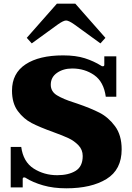

<svg xmlns="http://www.w3.org/2000/svg" viewBox="-20 -1010 717 1040"><path d="M125 -805 288 -990H388L551 -805L524 -775L382 -878Q352 -899 338 -899Q324 -899 294 -878L152 -775ZM120 -46Q117 -49 111 -49Q103 -49 103 -41V5H38V-214H95Q106 -133 162.5 -97Q219 -61 290 -61Q351 -61 389.5 -84.5Q428 -108 428 -165Q428 -199 405 -223Q382 -247 351 -261.5Q320 -276 270 -294Q195 -321 151.5 -343.5Q108 -366 76.5 -408.5Q45 -451 45 -519Q45 -613 118.5 -661.5Q192 -710 322 -710Q391 -710 439.5 -694.5Q488 -679 528 -654Q531 -651 537 -651Q545 -651 545 -659V-705H610V-486H553Q542 -567 490.5 -603Q439 -639 371 -639Q323 -639 289 -615.5Q255 -592 255 -551Q255 -514 289 -493.5Q323 -473 377 -456L398 -449Q471 -424 519 -399.5Q567 -375 603 -326.5Q639 -278 639 -201Q639 -91 557 -40.5Q475 10 339 10Q269 10 213.5 -6Q158 -22 120 -46Z"/></svg>

Font: Taviraj Black
Style: Regular
Weight: 900
Designer: Katatrad Team
Foundry: CadsonDemak
Version: Version 1.001